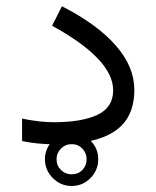

<svg xmlns="http://www.w3.org/2000/svg" viewBox="-20 -473 511 628"><path d="M127 47.9Q127 12.2 152.8 -13.2Q178.7 -38.6 214.4 -38.6Q250.5 -38.6 275.9 -13.2Q301.3 12.2 301.3 47.9Q301.3 83.5 275.9 109.4Q250.5 135.3 214.4 135.3Q178.7 135.3 152.8 109.4Q127 83.5 127 47.9ZM165 47.9Q165 68.8 179.4 83Q193.8 97.2 214.4 97.2Q235.4 97.2 249.3 83Q263.2 68.8 263.2 47.9Q263.2 27.3 249.3 12.9Q235.4 -1.5 214.4 -1.5Q193.8 -1.5 179.4 12.9Q165 27.3 165 47.9ZM155.8 -73.2Q247.1 -73.2 298.6 -97.4Q350.1 -121.6 350.1 -177.7Q350.1 -279.3 150.4 -388.7L182.6 -452.6Q297.9 -393.6 358.6 -324.2Q419.4 -254.9 419.4 -179.2Q419.4 -87.4 355.7 -44.2Q292 -1 163.1 -1Q101.1 -1 52.2 -11.7V-85Q110.8 -73.2 155.8 -73.2Z"/></svg>

Font: Vazirmatn UI NL Light
Style: Regular
Weight: 300
Designer: Saber Rastikerdar
Foundry: Saber Rastikerdar
Version: Version 33.003